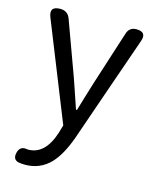

<svg xmlns="http://www.w3.org/2000/svg" viewBox="-116 -622 753 934"><g transform="rotate(15 260.5 -154.5)"><path d="M101 234Q83 234 66 231Q38 223 45 190Q54 150 93 159Q95 159 96 159Q181 159 219 42L231 1L35 -489Q13 -543 71 -543Q108 -543 121 -509L219 -241Q221 -234 226 -221Q256 -131 271 -89H276Q282 -110 295 -153Q313 -213 322 -241L408 -509Q419 -543 454 -543Q508 -543 490 -493L405 -249L303 45Q271 134 228 180Q176 234 101 234Z"/></g></svg>

Font: GenSenRounded JP R
Style: Regular
Weight: 400
Version: Version 1.501;PS 1;hotconv 16.6.51;makeotf.lib2.5.65220